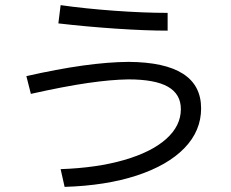

<svg xmlns="http://www.w3.org/2000/svg" viewBox="-20 -731 904 750"><path d="M686.5 -304.7Q686.5 -363.3 636.2 -392.1Q585.9 -420.9 481.4 -420.9Q413.1 -419.9 322.3 -406.7Q231.4 -393.6 100.6 -364.3L83 -433.6Q323.2 -488.3 482.4 -489.3Q624 -488.3 694.8 -442.9Q765.6 -397.5 765.6 -307.6Q765.6 -219.7 700.2 -152.3Q634.8 -85 514.2 -45.4Q393.6 -5.9 232.4 -1L216.8 -70.3Q358.4 -75.2 464.8 -106Q571.3 -136.7 628.9 -188Q686.5 -239.3 686.5 -304.7ZM208 -639.6 216.8 -710.9Q312.5 -697.3 427.2 -689Q542 -680.7 634.8 -680.7V-611.3Q548.8 -611.3 432.6 -619.1Q316.4 -627 208 -639.6Z"/></svg>

Font: Pretendard GOV Variable
Style: Regular
Weight: 400
Designer: Base glyphs from Inter by Rasmus Andersson; Hangul glyphs from Noto Sans CJK(Source Han Sans) by Jang Soo-young and Kang
Foundry: Kil Hyung-jin
Version: Version 1.307;Glyphs 3.2 (3192)